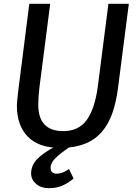

<svg xmlns="http://www.w3.org/2000/svg" viewBox="-20 -767 712 1006"><path d="M295.5 8Q184 8 126.2 -50.5Q68.5 -109 68.5 -213.5Q68.5 -231.5 75.5 -290.5L133.5 -747H243L186.5 -308Q180.5 -255 180.5 -218.5Q180.5 -80 311.5 -80Q392 -80 434.2 -138Q476.5 -196 492.5 -313.5L548 -747H655L598 -303.5Q590.5 -247.5 577.5 -202Q564.5 -156.5 545.5 -122.5Q507.5 -54 445.5 -23Q383.5 8 295.5 8ZM237 219Q194.5 219 168.8 196.2Q143 173.5 143 142Q143 97.5 177.5 63.8Q212 30 271.5 -0.5L315 -26L349.5 0Q297.5 35 271.2 60.8Q245 86.5 245 110.5Q245 128.5 254.2 135.8Q263.5 143 275.5 143Q292 143 307 137.5Q322 132 341.5 118.5L365.5 168.5Q342.5 188.5 310.5 203.8Q278.5 219 237 219Z"/></svg>

Font: Merriweather Sans Italic
Style: Regular
Weight: 400
Italic angle: -7.5°
Designer: Eben Sorkin
Foundry: Eben Sorkin
Version: Version 1.008; ttfautohint (v1.7.19-72a1) -l 8 -r 50 -G 200 